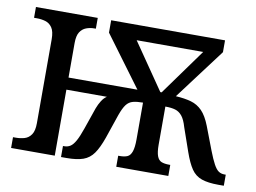

<svg xmlns="http://www.w3.org/2000/svg" viewBox="-63 -627 958 719"><g transform="rotate(10 415.5 -267.5)"><path d="M19 0V-41H30Q47 -41 62.5 -45.5Q78 -50 88 -64.5Q98 -79 98 -108V-427Q98 -457 88 -471.5Q78 -486 62.5 -490.5Q47 -495 30 -495H19V-536H254V-495H248Q232 -495 217.5 -489.5Q203 -484 194 -470Q185 -456 185 -428V-297H447L305 -489V-536H738V-491L593 -298Q627 -296 651.5 -289Q676 -282 694 -263.5Q712 -245 726 -209L760 -120Q772 -89 781.5 -71.5Q791 -54 800.5 -47.5Q810 -41 823 -41H828V1H807Q768 1 743.5 -7.5Q719 -16 704 -38Q689 -60 675 -100L644 -189Q636 -217 625 -230.5Q614 -244 599 -248.5Q584 -253 561 -253V-108Q561 -80 566.5 -65Q572 -50 583.5 -45.5Q595 -41 613 -41H617V1H419V-41H425Q443 -41 454 -46Q465 -51 470.5 -67Q476 -83 476 -113V-253Q453 -253 438 -249Q423 -245 413 -232Q403 -219 393 -191L362 -100Q348 -60 332.5 -38Q317 -16 293 -7.5Q269 1 230 1H209V-41H214Q227 -41 237 -47.5Q247 -54 256.5 -71Q266 -88 277 -120L305 -201Q311 -217 319.5 -230.5Q328 -244 339 -251H185V0ZM533 -303H538L665 -479H412Z"/></g></svg>

Font: Noto Serif Condensed
Style: Regular
Weight: 400
Width: 3
Designer: Monotype Design Team
Foundry: Monotype Imaging Inc.
Version: Version 2.015